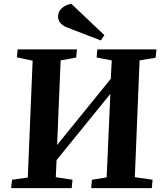

<svg xmlns="http://www.w3.org/2000/svg" viewBox="-20 -968 838 988"><path d="M347.2 -948.2 517.1 -787.1 499 -759.8 329.1 -825.2Q278.8 -843.3 278.8 -883.8Q278.8 -908.2 297.6 -925.5Q316.4 -942.9 347.2 -948.2ZM528.8 -55.2 547.9 -484.9 271 -144 267.1 -56.2 353 -43 349.1 0H37.1L42 -43L123 -54.2L147.9 -655.8L66.9 -672.9L70.8 -713.9H376L372.1 -671.9L292 -657.2L273.9 -222.2L549.8 -562L555.2 -657.2L477.1 -671.9L481 -713.9H785.2L780.8 -670.9L698.2 -657.2L673.8 -56.2L765.1 -43L761.2 0H449.2L453.1 -43Z"/></svg>

Font: Literata SemiBold
Style: Italic
Weight: 650
Italic angle: -2.39999°
Designer: Latin by Veronika Burian and Jose Scaglione. Greek by Irene Vlachou. Cyrillic by Vera Evstafieva
Foundry: TypeTogether
Version: Version 3.021